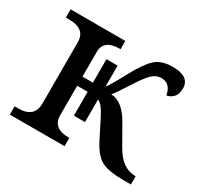

<svg xmlns="http://www.w3.org/2000/svg" viewBox="-120 -694 884 847"><g transform="rotate(30 322.5 -271.0)"><path d="M265.1 -258.8H211.9V-108.9Q211.9 -42 293.9 -42H296.9V0H18.1V-42H36.1Q118.2 -42 118.2 -113.8V-425.8Q118.2 -494.1 36.1 -494.1H18.1V-536.1H296.9V-494.1H293.9Q211.9 -494.1 211.9 -431.2V-305.2H265.1V-424.8H321.8V-317.9Q336.4 -335.4 376 -409.4Q415.5 -483.4 447 -512.7Q478.5 -542 536.1 -542Q622.1 -542 622.1 -481Q622.1 -429.7 574.2 -418Q563.5 -474.1 518.1 -474.1Q490.2 -474.1 468.5 -452.4Q446.8 -430.7 411.6 -374.8Q376.5 -318.8 360.8 -300.8Q420.4 -300.3 467.8 -213.9L520 -122.1Q565.4 -42 631.8 -42H634.8V0H600.1Q520.5 0 485.1 -18.8Q449.7 -37.6 419.9 -94.2L371.1 -190.9Q344.7 -243.7 321.8 -252V-137.2H265.1Z"/></g></svg>

Font: Noto Serif
Style: Regular
Weight: 400
Designer: Monotype Design team
Foundry: Monotype Imaging Inc.
Version: Version 1.02